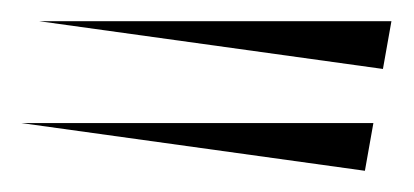

<svg xmlns="http://www.w3.org/2000/svg" viewBox="-20 -357 390 181"><path d="M341 -292 17 -337H349ZM324 -196 0 -241H332Z"/></svg>

Font: Faster One
Style: Regular
Weight: 400
Designer: Eduardo Rodriguez Tunni
Foundry: Eduardo Rodriguez Tunni
Version: Version 1.003; ttfautohint (v1.8.4.7-5d5b);gftools[0.9.23]